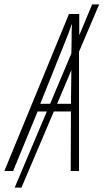

<svg xmlns="http://www.w3.org/2000/svg" viewBox="-87 -781 473 877"><path d="M-67 0H-27L85 -272H127L-20 76H11L159 -272H237L236 0H274V-545L366 -761H334L275 -620V-717H228ZM97 -307 212 -594C225 -626 234 -650 240 -669H242C240 -650 240 -624 240 -595L239 -537L142 -307ZM237 -307H174L239 -461Z"/></svg>

Font: Noto Sans ExtraCondensed ExtraLight
Style: Italic
Weight: 200
Width: 2
Italic angle: -12°
Designer: Monotype Design Team
Foundry: Monotype Imaging Inc.
Version: Version 2.013